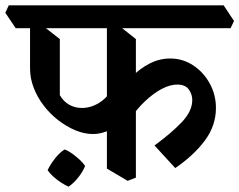

<svg xmlns="http://www.w3.org/2000/svg" viewBox="-59 -644 900 722"><path d="M291 -140Q258 -140 224.5 -154Q191 -168 160 -192Q129 -216 105 -247.5Q81 -279 67.5 -314.5Q54 -350 54 -386V-571L92 -555L166 -497V-286Q180 -262 201.5 -250Q223 -238 249 -238Q287 -238 321.5 -262.5Q356 -287 374 -334L439 -249Q416 -207 391 -183Q366 -159 340.5 -149.5Q315 -140 291 -140ZM421 36 343 -10V-571L379 -555L452 -497V24ZM600 -12 522 -97Q585 -143 624.5 -184.5Q664 -226 664 -268Q664 -289 651 -307.5Q638 -326 607 -326Q581 -326 550 -310Q519 -294 486.5 -263.5Q454 -233 425 -189L389 -290Q408 -326 438 -356.5Q468 -387 504.5 -405.5Q541 -424 581 -424Q628 -424 667 -398.5Q706 -373 729.5 -330.5Q753 -288 753 -238Q753 -171 711 -115Q669 -59 600 -12ZM0 -538 -39 -596 -26 -624H782L821 -565L808 -538ZM199 58Q187 53 171.5 43Q156 33 142 20.5Q128 8 120 -4Q131 -27 148.5 -49Q166 -71 184 -82Q198 -77 213 -66Q228 -55 241 -43Q254 -31 261 -20Q253 1 235.5 23Q218 45 199 58Z"/></svg>

Font: Eczar Medium
Style: Regular
Weight: 500
Designer: Vaibhav Singh
Foundry: Rosetta Type Foundry
Version: Version 2.000